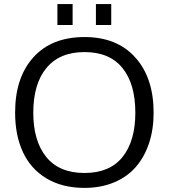

<svg xmlns="http://www.w3.org/2000/svg" viewBox="-20 -918 834 949"><path d="M529.8 -794.4H454.1V-897.9H529.8ZM338.9 -794.4H263.7V-897.9H338.9ZM144.5 -360.8Q144.5 -221.7 208.5 -142.3Q272.5 -63 397.5 -63Q522.5 -63 585.7 -142.1Q648.9 -221.2 648.9 -360.8Q648.9 -503.4 585.2 -582Q521.5 -660.6 397.9 -660.6Q274.4 -660.6 209.5 -582Q144.5 -503.4 144.5 -360.8ZM739.3 -360.8Q739.3 -278.3 716.6 -210Q693.8 -141.6 651.1 -92.5Q608.4 -43.5 543.5 -16.4Q478.5 10.7 397.5 10.7Q288.1 10.7 210.2 -35.9Q132.3 -82.5 93.5 -165.8Q54.7 -249 54.7 -361.3Q54.7 -534.7 145 -634.8Q235.4 -734.9 397.9 -734.9Q558.1 -734.9 648.7 -634Q739.3 -533.2 739.3 -360.8Z"/></svg>

Font: Oxygen
Style: Regular
Weight: 400
Designer: Vernon Adams
Foundry: Vernon Adams
Version: Version Release 0.2.3 webfont; ttfautohint (v0.93.3-1d66) -l